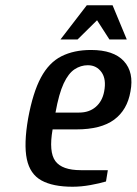

<svg xmlns="http://www.w3.org/2000/svg" viewBox="-20 -700 520 730"><path d="M256 10Q181 10 137.5 -14Q94 -38 82 -95Q70 -152 87 -250Q105 -348 135.5 -405Q166 -462 213.5 -486Q261 -510 326 -510Q412 -510 451 -467.5Q490 -425 476 -352Q464 -282 414 -245Q364 -208 270 -208H180Q165 -122 190.5 -87.5Q216 -53 287 -53H390L383 -10Q360 -3 324.5 3.5Q289 10 256 10ZM191 -272H281Q319 -272 344 -293.5Q369 -315 376 -352Q385 -399 366 -425.5Q347 -452 314 -452Q287 -452 263.5 -436.5Q240 -421 222 -382.5Q204 -344 191 -272ZM210 -550 310 -680H408L462 -550H396L349 -623L275 -550Z"/></svg>

Font: Cuprum Medium
Style: Italic
Weight: 500
Italic angle: -10°
Version: Version 3.000